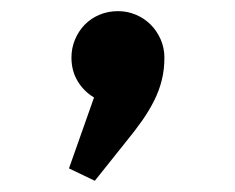

<svg xmlns="http://www.w3.org/2000/svg" viewBox="-20 -179 418 341"><path d="M106.9 -76.7Q106.9 -93.8 113.3 -108.9Q119.6 -124 130.6 -135.3Q141.6 -146.5 156.7 -152.8Q171.9 -159.2 189.5 -159.2Q206.5 -159.2 221.4 -152.8Q236.3 -146.5 247.6 -135.3Q258.8 -124 265.4 -108.9Q272 -93.8 272 -76.7Q272 -55.2 267.3 -36.6Q262.7 -18.1 253.9 -0.5Q245.1 17.1 232.7 34.9Q220.2 52.7 204.1 72.3L148.4 142.1L102.5 120.1L147 -5.9Q128.9 -16.6 117.9 -34.9Q106.9 -53.2 106.9 -76.7Z"/></svg>

Font: Atomic Age
Style: Regular
Weight: 400
Version: Version 1.007; ttfautohint (v1.4.1) -l 6 -r 46 -G 0 -x 0 -H 